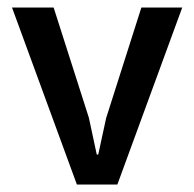

<svg xmlns="http://www.w3.org/2000/svg" viewBox="-20 -492 517 512"><path d="M357 -472H466L293 0H185L12 -472H123L217 -178L238 -80H242L263 -177Z"/></svg>

Font: Mukta Vaani Medium
Style: Regular
Weight: 500
Designer: Noopur Datye, Girish Dalvi, Yashodeep Gholap, Pallavi Karambelkar
Foundry: Ek Type
Version: Version 2.538;PS 1.000;hotconv 16.6.51;makeotf.lib2.5.65220;